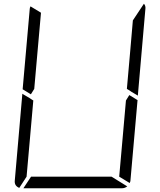

<svg xmlns="http://www.w3.org/2000/svg" viewBox="-20 -1006 856 1026"><path d="M181 -735 163 -531 145 -502 101 -529 139 -959Q139 -964 143 -972L199 -938ZM671 -498 715 -471 677 -41Q677 -36 673 -28L617 -62L635 -265L653 -469ZM757 -959 717 -500V-495L683 -515L673 -522L658 -531L676 -735L690 -897L749 -986Q759 -975 757 -959ZM576 -62 660 -10Q647 0 632 0H364H105L146 -62H370ZM83 -2Q56 -13 59 -41L99 -500V-505L138 -482L150 -474L158 -469L140 -265L122 -62Z"/></svg>

Font: DSEG7 Modern
Style: Light Italic
Weight: 300
Italic angle: -5°
Designer: Keshikan(Twitter:@keshinomi_88pro)
Version: Version 0.46